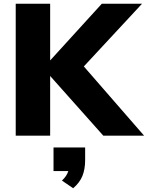

<svg xmlns="http://www.w3.org/2000/svg" viewBox="-20 -725 790 1026"><path d="M750 0H532L248 -319V0H64V-705H248V-402L524 -705H739L428 -370ZM435 63V130Q435 179 420.5 215Q406 251 371 281L311 240Q337 216 345 189H266V63Z"/></svg>

Font: wassup Sans
Style: Black
Weight: 900
Version: Version 2.001